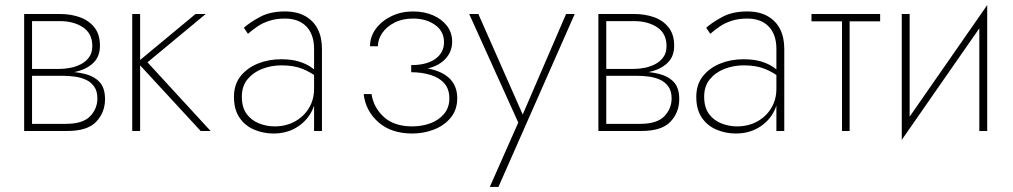

<svg xmlns="http://www.w3.org/2000/svg" viewBox="-20 -515 3982 755"><path d="M92 -234V-217H225Q248 -217 272 -214Q296 -211 316.5 -202Q337 -193 350 -175Q363 -157 363 -128Q363 -88 334.5 -58Q306 -28 239 -28H92V0H245Q324 0 358.5 -36.5Q393 -73 393 -125Q393 -170 371 -193Q349 -216 311 -225Q273 -234 225 -234ZM92 -226H215Q258 -226 293.5 -237Q329 -248 351 -272Q373 -296 373 -335Q373 -380 351 -407.5Q329 -435 293.5 -447.5Q258 -460 215 -460H92V-432H215Q270 -432 306.5 -407.5Q343 -383 343 -334Q343 -307 330 -289.5Q317 -272 297 -262Q277 -252 255 -248Q233 -244 215 -244H92ZM75 -460V0H106V-460Z M500 -460V0H531V-460ZM749 -460 520 -270 769 0H808L560 -270L789 -460Z M931 -135Q931 -176 953 -203Q975 -230 1010.5 -244Q1046 -258 1087 -258Q1136 -258 1170 -244Q1204 -230 1227 -211V-232Q1218 -241 1200 -253Q1182 -265 1154 -273.5Q1126 -282 1085 -282Q1036 -282 994 -265Q952 -248 926 -215.5Q900 -183 900 -134Q900 -84 922 -52Q944 -20 980 -5Q1016 10 1055 10Q1105 10 1143 -12Q1181 -34 1202 -70.5Q1223 -107 1223 -151L1215 -166Q1215 -123 1194.5 -89.5Q1174 -56 1139 -37Q1104 -18 1060 -18Q1028 -18 998 -30Q968 -42 949.5 -67.5Q931 -93 931 -135ZM955 -382Q972 -397 992.5 -411Q1013 -425 1040 -433.5Q1067 -442 1100 -442Q1155 -442 1185 -410.5Q1215 -379 1215 -323V0H1246V-323Q1246 -368 1229.5 -400.5Q1213 -433 1180.5 -451.5Q1148 -470 1100 -470Q1043 -470 1003.5 -449Q964 -428 939 -406Z M1597 -239Q1676 -239 1717 -270.5Q1758 -302 1758 -351Q1758 -387 1737.5 -413.5Q1717 -440 1682.5 -455Q1648 -470 1604 -470Q1558 -470 1519.5 -451.5Q1481 -433 1458 -402Q1435 -371 1435 -333H1466Q1466 -360 1483 -385Q1500 -410 1531 -426Q1562 -442 1604 -442Q1656 -442 1691 -417Q1726 -392 1726 -349Q1726 -308 1692 -283.5Q1658 -259 1597 -259ZM1601 10Q1647 10 1687.5 -6Q1728 -22 1753 -53Q1778 -84 1778 -129Q1778 -189 1731 -220Q1684 -251 1597 -251V-231Q1638 -231 1672.5 -220.5Q1707 -210 1727 -187.5Q1747 -165 1747 -128Q1747 -92 1726 -67Q1705 -42 1672 -30Q1639 -18 1601 -18Q1530 -18 1489.5 -55Q1449 -92 1441 -145H1410Q1418 -78 1468.5 -34Q1519 10 1601 10Z M2240 -460H2206L2027 -45L2045 -43L1861 -460H1825L2018 -33L1906 220H1940Z M2350 -234V-217H2483Q2506 -217 2530 -214Q2554 -211 2574.5 -202Q2595 -193 2608 -175Q2621 -157 2621 -128Q2621 -88 2592.5 -58Q2564 -28 2497 -28H2350V0H2503Q2582 0 2616.5 -36.5Q2651 -73 2651 -125Q2651 -170 2629 -193Q2607 -216 2569 -225Q2531 -234 2483 -234ZM2350 -226H2473Q2516 -226 2551.5 -237Q2587 -248 2609 -272Q2631 -296 2631 -335Q2631 -380 2609 -407.5Q2587 -435 2551.5 -447.5Q2516 -460 2473 -460H2350V-432H2473Q2528 -432 2564.5 -407.5Q2601 -383 2601 -334Q2601 -307 2588 -289.5Q2575 -272 2555 -262Q2535 -252 2513 -248Q2491 -244 2473 -244H2350ZM2333 -460V0H2364V-460Z M2749 -135Q2749 -176 2771 -203Q2793 -230 2828.5 -244Q2864 -258 2905 -258Q2954 -258 2988 -244Q3022 -230 3045 -211V-232Q3036 -241 3018 -253Q3000 -265 2972 -273.5Q2944 -282 2903 -282Q2854 -282 2812 -265Q2770 -248 2744 -215.5Q2718 -183 2718 -134Q2718 -84 2740 -52Q2762 -20 2798 -5Q2834 10 2873 10Q2923 10 2961 -12Q2999 -34 3020 -70.5Q3041 -107 3041 -151L3033 -166Q3033 -123 3012.5 -89.5Q2992 -56 2957 -37Q2922 -18 2878 -18Q2846 -18 2816 -30Q2786 -42 2767.5 -67.5Q2749 -93 2749 -135ZM2773 -382Q2790 -397 2810.5 -411Q2831 -425 2858 -433.5Q2885 -442 2918 -442Q2973 -442 3003 -410.5Q3033 -379 3033 -323V0H3064V-323Q3064 -368 3047.5 -400.5Q3031 -433 2998.5 -451.5Q2966 -470 2918 -470Q2861 -470 2821.5 -449Q2782 -428 2757 -406Z M3171 -460V-431H3441V-460ZM3291 -451V0H3321V-451Z M3857 -441 3862 -495 3531 -19 3526 35ZM3557 -460H3526V35L3557 -11ZM3862 -495 3831 -449V0H3862Z"/></svg>

Font: Jost ExtraLight
Style: Regular
Weight: 250
Version: Version 3.710